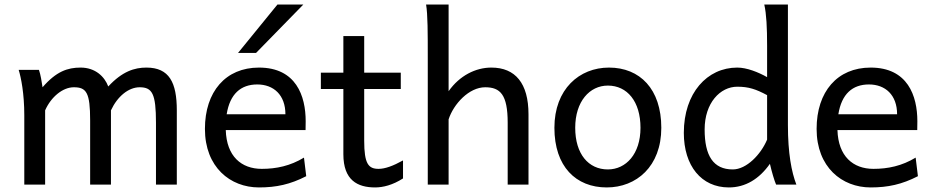

<svg xmlns="http://www.w3.org/2000/svg" viewBox="-20 -801 4051 833"><path d="M461.4 -322.3C489.7 -383.3 538.1 -422.4 585.9 -422.4C640.6 -422.4 656.7 -394.5 656.7 -268.6V0H747.1V-322.3C747.1 -442.9 714.4 -507.8 615.2 -507.8C564 -507.8 510.7 -491.7 449.7 -425.8C433.6 -468.8 393.6 -507.8 329.6 -507.8C273.4 -507.8 224.1 -491.2 164.6 -422.4C161.1 -445.8 156.2 -477.5 148.9 -498H61C71.3 -464.4 85.4 -396 85.4 -300.3V0H175.8V-322.3C201.7 -380.9 252.4 -422.4 300.3 -422.4C355 -422.4 371.1 -399.4 371.1 -278.3V0H461.4Z M1305.7 -236.8C1306.2 -245.6 1306.2 -266.1 1306.2 -274.9C1306.2 -384.8 1264.6 -507.8 1103.5 -507.8C959 -507.8 869.1 -403.3 869.1 -241.7C869.1 -75.7 979 12.2 1103.5 12.2C1178.7 12.2 1239.3 -1 1308.6 -36.6L1298.8 -117.2C1239.3 -81.1 1178.7 -68.4 1115.7 -68.4C1027.3 -68.4 962.9 -122.6 959.5 -236.8ZM1096.2 -434.6C1167 -434.6 1218.3 -389.2 1218.3 -305.2H963.4C977.5 -393.6 1024.9 -434.6 1096.2 -434.6ZM1183.6 -781.2 1012.7 -571.3H1090.8L1295.9 -781.2Z M1372.1 -415H1469.7V-131.8C1469.7 -19 1531.2 12.2 1607.4 12.2C1641.6 12.2 1683.6 2 1728.5 -26.9V-105C1685.5 -81.1 1650.4 -68.4 1622.6 -68.4C1578.6 -68.4 1560.1 -89.8 1560.1 -190.4V-415H1718.8V-485.8H1560.1V-644.5H1469.7V-485.8H1372.1Z M2272.9 0V-305.2C2272.9 -439.5 2215.8 -507.8 2111.8 -507.8C2043.5 -507.8 1974.1 -473.1 1926.3 -405.3V-781.2H1828.6C1835.9 -739.3 1835.9 -656.7 1835.9 -551.8V0H1926.3V-283.2C1947.8 -349.6 2014.6 -422.4 2085 -422.4C2150.4 -422.4 2182.6 -390.6 2182.6 -268.6V0Z M2385.3 -246.6C2385.3 -78.6 2478.5 12.2 2612.3 12.2C2740.7 12.2 2849.1 -78.6 2849.1 -246.6C2849.1 -414.6 2756.3 -507.8 2622.1 -507.8C2493.7 -507.8 2385.3 -414.6 2385.3 -246.6ZM2475.6 -246.6C2475.6 -360.8 2538.1 -429.7 2617.2 -429.7C2701.2 -429.7 2758.8 -360.8 2758.8 -246.6C2758.8 -132.8 2695.8 -65.9 2617.2 -65.9C2533.2 -65.9 2475.6 -132.8 2475.6 -246.6Z M3398.4 -781.2H3295.9C3305.2 -740.2 3308.1 -681.2 3308.1 -603V-466.3C3270 -487.8 3220.2 -507.8 3178.7 -507.8C3047.9 -507.8 2946.8 -397.5 2946.8 -224.6C2946.8 -81.5 3022.9 12.2 3142.1 12.2C3213.9 12.2 3273.9 -24.4 3320.3 -90.3C3328.6 -54.2 3339.8 -16.6 3347.2 0H3435.1C3414.1 -54.7 3398.4 -135.7 3398.4 -258.8ZM3308.1 -195.3C3281.2 -130.9 3218.8 -65.9 3159.2 -65.9C3074.2 -65.9 3037.1 -126 3037.1 -239.3C3037.1 -355 3105 -424.8 3178.7 -424.8C3228 -424.8 3259.8 -414.1 3308.1 -388.2Z M3959.5 -236.8C3960 -245.6 3960 -266.1 3960 -274.9C3960 -384.8 3918.5 -507.8 3757.3 -507.8C3612.8 -507.8 3522.9 -403.3 3522.9 -241.7C3522.9 -75.7 3632.8 12.2 3757.3 12.2C3832.5 12.2 3893.1 -1 3962.4 -36.6L3952.6 -117.2C3893.1 -81.1 3832.5 -68.4 3769.5 -68.4C3681.2 -68.4 3616.7 -122.6 3613.3 -236.8ZM3750 -434.6C3820.8 -434.6 3872.1 -389.2 3872.1 -305.2H3617.2C3631.3 -393.6 3678.7 -434.6 3750 -434.6Z"/></svg>

Font: Andika
Style: Regular
Weight: 400
Designer: Victor Gaultney, Annie Olsen, Julie Remington, Don Collingsworth, Eric Hays
Foundry: SIL International
Version: Version 1.000